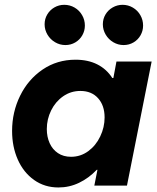

<svg xmlns="http://www.w3.org/2000/svg" viewBox="-20 -786 666 813"><path d="M31.2 -231.4Q31.2 -311.5 65.2 -380.6Q99.1 -449.7 160.4 -491.5Q221.7 -533.2 299.8 -533.2Q353 -533.2 392.3 -513.2Q431.6 -493.2 455.6 -455.6H460L473.1 -525.4H622.1L517.6 0H379.4L392.6 -66.9H389.6Q356 -31.7 314.9 -12Q273.9 7.8 227.5 7.8Q168.9 7.8 124.3 -23.9Q79.6 -55.7 55.4 -110.1Q31.2 -164.6 31.2 -231.4ZM422.9 -288.6Q422.9 -339.4 395.3 -370.1Q367.7 -400.9 320.3 -400.9Q279.8 -400.9 247.3 -378.2Q214.8 -355.5 196.5 -318.4Q178.2 -281.2 178.2 -239.7Q178.2 -206.5 190.2 -179.9Q202.1 -153.3 225.3 -137.7Q248.5 -122.1 280.8 -122.1Q321.3 -122.1 353.8 -146Q386.2 -169.9 404.5 -208.5Q422.9 -247.1 422.9 -288.6ZM415.5 -683.1Q415.5 -706.1 426.8 -724.9Q438 -743.7 457.3 -754.6Q476.6 -765.6 499 -765.6Q522.5 -765.6 542.5 -753.9Q562.5 -742.2 574.2 -721.9Q585.9 -701.7 585.9 -677.7Q585.9 -655.8 575.2 -636.7Q564.5 -617.7 545.4 -606.4Q526.4 -595.2 503.4 -595.2Q480 -595.2 459.7 -607.2Q439.5 -619.1 427.5 -639.4Q415.5 -659.7 415.5 -683.1ZM168.9 -683.1Q168.9 -706.1 180.2 -724.9Q191.4 -743.7 210.4 -754.6Q229.5 -765.6 252 -765.6Q275.9 -765.6 295.9 -753.9Q315.9 -742.2 327.6 -721.9Q339.4 -701.7 339.4 -677.7Q339.4 -655.8 328.6 -636.7Q317.9 -617.7 298.8 -606.4Q279.8 -595.2 256.8 -595.2Q233.4 -595.2 213.1 -607.2Q192.9 -619.1 180.9 -639.4Q168.9 -659.7 168.9 -683.1Z"/></svg>

Font: Reddit Sans Chocolate ExBold
Style: Italic
Weight: 800
Italic angle: -11.25°
Designer: Stephen Hutchings
Version: Version 1.013